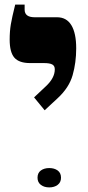

<svg xmlns="http://www.w3.org/2000/svg" viewBox="-20 -667 383 834"><path d="M128 -244 179 -292Q218 -328 218 -366Q218 -381 207 -387Q196 -393 171 -393H111Q63 -393 42.5 -416.5Q22 -440 22 -495Q22 -531 27 -561Q32 -591 46 -647H87V-625Q87 -592 131 -592H228Q269 -592 290 -557.5Q311 -523 311 -457Q311 -395 295.5 -340.5Q280 -286 230 -240L174 -188ZM143 105Q143 84 157.5 73.5Q172 63 194 63Q216 63 230.5 73.5Q245 84 245 105Q245 125 230.5 136Q216 147 194 147Q172 147 157.5 136Q143 125 143 105Z"/></svg>

Font: Noto Serif Hebrew Black
Style: Regular
Weight: 900
Designer: Monotype Design Team
Foundry: Monotype Imaging Inc.
Version: Version 1.000